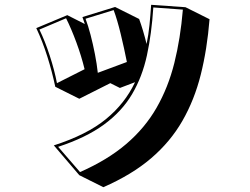

<svg xmlns="http://www.w3.org/2000/svg" viewBox="-20 -663 1040 799"><path d="M204 -58Q341 -102 420.5 -167Q500 -232 542 -321L479 -297L439 -317L310 -252L210 -302Q197 -364 177 -427.5Q157 -491 131 -546L260 -600L333 -563L323 -592L459 -634L559 -584Q567 -562 575 -535.5Q583 -509 590 -480Q598 -518 602 -558.5Q606 -599 609 -643L752 -633L852 -583Q842 -458 815.5 -352.5Q789 -247 739 -160Q689 -73 609 -4.5Q529 64 410 116L310 66ZM313 53Q427 3 505 -63.5Q583 -130 631.5 -214.5Q680 -299 705.5 -401Q731 -503 741 -623L618 -632Q611 -523 591.5 -433Q572 -343 529.5 -271Q487 -199 412.5 -144.5Q338 -90 222 -52ZM508 -405Q497 -461 482.5 -521Q468 -581 453 -621L336 -585Q347 -556 357 -517.5Q367 -479 375 -438Q383 -397 387 -360ZM332 -375Q319 -429 298 -486Q277 -543 255 -587L144 -540Q167 -493 187 -431.5Q207 -370 217 -317Z"/></svg>

Font: Rampart One
Style: Regular
Weight: 400
Designer: Fontworks Inc.
Foundry: Fontworks Inc.
Version: Version 1.100